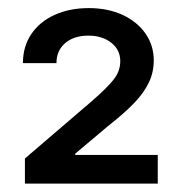

<svg xmlns="http://www.w3.org/2000/svg" viewBox="-20 -803 438 470"><path d="M41 -415 205.1 -555.7Q243.2 -588.9 258.8 -609.1Q274.4 -629.4 274.4 -653.3Q274.4 -681.2 252.2 -698.5Q230 -715.8 196.3 -715.8Q161.1 -715.8 139.6 -697.5Q118.2 -679.2 118.2 -648.4H36.1Q36.1 -689 56.6 -719.5Q77.1 -750 113.8 -766.6Q150.4 -783.2 197.3 -783.2Q244.1 -783.2 280.3 -766.4Q316.4 -749.5 336.4 -720.5Q356.4 -691.4 356.4 -655.3Q356.4 -626.5 344.7 -601.6Q333 -576.7 309.1 -551.5Q285.2 -526.4 244.1 -494.1L164.1 -426.8V-423.8H366.2V-353.5H41Z"/></svg>

Font: WEMIX Pretendard Medium
Style: Regular
Weight: 500
Designer: Base glyphs from Inter by Rasmus Andersson; Hangeul glyphs from Noto Sans CJK(Source Han Sans) by Jang Soo-young and Kan
Foundry: Kil Hyung-jin
Version: Version 1.000